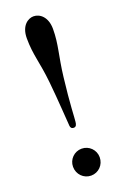

<svg xmlns="http://www.w3.org/2000/svg" viewBox="-133 -702 494 758"><g transform="rotate(-20 114.0 -323.5)"><path d="M113 -658C91 -658 59 -639 59 -585C59 -515 75 -480 84 -392C92 -314 97 -224 99 -203C100 -197 102 -190 113 -190C123 -190 126 -199 127 -210C129 -224 130 -284 143 -392C153 -478 169 -520 169 -585C169 -635 140 -658 113 -658ZM57 -46C57 -14 82 11 113 11C144 11 169 -14 169 -46C169 -77 144 -102 113 -102C82 -102 57 -77 57 -46Z"/></g></svg>

Font: Libertinus Sans
Style: Regular
Weight: 400
Designer: Philipp H. Poll, Khaled Hosny
Foundry: Caleb Maclennan
Version: Version 7.050;RELEASE